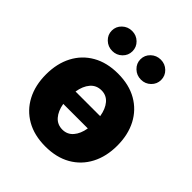

<svg xmlns="http://www.w3.org/2000/svg" viewBox="-214 -905 1049 1049"><g transform="rotate(45 310.5 -381.0)"><path d="M309.7 10.3Q224.1 10.3 162.3 -25Q100.5 -60.4 67.3 -123.8Q34.1 -187.1 34.1 -271Q34.1 -355.1 67.3 -418.5Q100.5 -481.9 162.3 -517.2Q224.1 -552.6 309.7 -552.6Q395.6 -552.6 457.2 -517.2Q518.8 -481.9 552 -418.5Q585.2 -355.1 585.2 -271Q585.2 -187.1 552 -123.8Q518.8 -60.4 457.2 -25Q395.6 10.3 309.7 10.3ZM214.5 -318.9H404.8Q397 -367.2 372.9 -395.6Q348.7 -424 310.7 -424Q271.3 -424 246.8 -395.6Q222.3 -367.2 214.5 -318.9ZM310.7 -120.7Q348.4 -120.7 372.5 -148.6Q396.7 -176.5 404.5 -223.7H214.8Q223 -176.5 247.3 -148.6Q271.7 -120.7 310.7 -120.7ZM199.6 -617.2Q166.2 -617.2 142.6 -639.9Q119 -662.6 119 -694.2Q119 -726.6 142.6 -749.1Q166.2 -771.7 199.6 -771.7Q232.6 -771.7 255.9 -749.1Q279.1 -726.6 279.1 -694.2Q279.1 -662.6 255.9 -639.9Q232.6 -617.2 199.6 -617.2ZM421.2 -617.2Q387.8 -617.2 364.2 -639.9Q340.6 -662.6 340.6 -694.2Q340.6 -726.6 364.2 -749.1Q387.8 -771.7 421.2 -771.7Q454.2 -771.7 477.5 -749.1Q500.7 -726.6 500.7 -694.2Q500.7 -662.6 477.5 -639.9Q454.2 -617.2 421.2 -617.2Z"/></g></svg>

Font: Inter UI Extra Bold
Style: Regular
Weight: 800
Designer: Rasmus Andersson
Foundry: rsms
Version: 3.2;8d6f07862